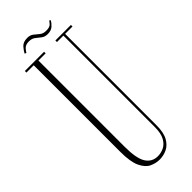

<svg xmlns="http://www.w3.org/2000/svg" viewBox="-266 -826 865 865"><g transform="rotate(-45 167.0 -393.0)"><path d="M168 12Q143.5 12 120.2 1Q97 -10 81.8 -42.2Q66.5 -74.5 66.5 -138V-690H20V-700H142.5V-690H96.5V-141Q96.5 -66 116.2 -35.2Q136 -4.5 172.5 -4.5Q193 -4.5 212 -13.8Q231 -23 243.2 -45.5Q255.5 -68 255.5 -108V-690H214.5V-700H313.5V-690H266.5V-108Q266.5 -61 251.8 -35Q237 -9 214.5 1.5Q192 12 168 12ZM211 -744.5Q192.5 -744.5 180.8 -753.8Q169 -763 157.5 -772.2Q146 -781.5 127 -781.5Q105.5 -781.5 95.2 -769.8Q85 -758 82.5 -752.5L74.5 -756Q80 -767.5 93.2 -782.8Q106.5 -798 132.5 -798Q151.5 -798 163 -788.5Q174.5 -779 186.2 -769.5Q198 -760 216.5 -760Q238.5 -760 247.2 -769.2Q256 -778.5 258 -783.5L264.5 -779Q258.5 -768 245.8 -756.2Q233 -744.5 211 -744.5Z"/></g></svg>

Font: Imbue 100pt Thin
Style: Regular
Weight: 100
Designer: Tyler Finck
Foundry: Etcetera Type Company
Version: Version 1.102; ttfautohint (v1.8.3)